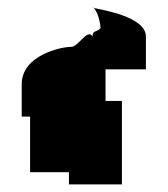

<svg xmlns="http://www.w3.org/2000/svg" viewBox="-20 -796 441 504"><path d="M37 -490H59V-344H161V-312H300V-531H257V-614H363V-700C363 -752 249 -770 226 -775C232 -770 242 -750 244 -722C233 -710 223 -718 223 -700C210 -723 186 -673 167 -673C138 -673 37 -650 37 -575ZM226 -775C225 -776 225 -776 224 -776C221 -776 222 -776 226 -775Z"/></svg>

Font: bitstorm
Style: cn
Weight: 400
Version: Version 0.2